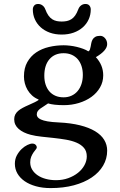

<svg xmlns="http://www.w3.org/2000/svg" viewBox="-20 -731 608 971"><path d="M263.2 180.2Q296.9 180.2 325.2 169.9Q353.5 159.7 374.5 142.8Q395.5 126 407.2 104.2Q418.9 82.5 418.9 60.1Q418.9 33.7 404.8 17.1Q390.6 0.5 367.2 -9.5Q343.8 -19.5 313.7 -24.7Q283.7 -29.8 252.2 -33.2Q220.7 -36.6 190.2 -39.8Q159.7 -43 135.3 -49.3Q97.2 -59.1 74.5 -78.9Q51.8 -98.6 51.8 -127.9Q51.8 -141.1 56.9 -151.4Q62 -161.6 71.5 -169.9Q81.1 -178.2 94.7 -185.5Q108.4 -192.9 125.5 -200.2Q143.6 -208 155.8 -214.1Q168 -220.2 174.8 -225.1V-228Q156.2 -235.4 142.3 -248Q128.4 -260.7 119.1 -276.6Q109.9 -292.5 105.5 -309.8Q101.1 -327.1 101.1 -344.2Q101.1 -387.2 118.2 -417.2Q135.3 -447.3 163.3 -466.1Q191.4 -484.9 227.5 -493.4Q263.7 -502 301.8 -502Q316.4 -502 333.7 -500Q351.1 -498 368.2 -493.9Q385.3 -489.7 400.6 -484.1Q416 -478.5 426.8 -471.2Q432.1 -473.6 434.6 -480.2Q437 -486.8 438.5 -495.6Q439.9 -504.4 441.9 -513.9Q443.8 -523.4 448.5 -531.5Q453.1 -539.6 462.2 -544.7Q471.2 -549.8 486.8 -549.8Q501 -549.8 511.5 -537.4Q522 -524.9 522 -507.8Q522 -475.6 464.8 -441.9Q502 -401.9 502 -350.1Q502 -316.4 485.8 -288.6Q469.7 -260.7 442.4 -241Q415 -221.2 378.9 -210.2Q342.8 -199.2 303.2 -199.2Q251.5 -199.2 223.1 -208Q211.9 -199.7 201.7 -193.6Q191.4 -187.5 183.6 -181.6Q175.8 -175.8 170.9 -168.9Q166 -162.1 166 -151.9Q166 -145 170.4 -138.7Q174.8 -132.3 186.8 -126.7Q198.7 -121.1 220.5 -117.2Q242.2 -113.3 276.9 -111.8Q338.4 -108.9 384.3 -97.4Q430.2 -85.9 460.9 -67.4Q491.7 -48.8 506.8 -23.9Q522 1 522 30.8Q522 71.8 501.5 106.7Q481 141.6 443.6 166.7Q406.2 191.9 353.5 206.1Q300.8 220.2 235.8 220.2Q194.8 220.2 161.6 210.9Q128.4 201.7 104.7 185.3Q81.1 168.9 68.1 146.5Q55.2 124 55.2 97.2Q55.2 73.2 65.4 54.4Q75.7 35.6 89.6 22.5Q103.5 9.3 118.4 2.2Q133.3 -4.9 143.1 -4.9Q153.8 -4.9 159.9 1Q166 6.8 166 15.1Q166 19 160.9 24.9Q155.8 30.8 149.4 40Q143.1 49.3 137.9 61.5Q132.8 73.7 132.8 89.8Q132.8 110.4 142.8 127Q152.8 143.6 170.4 155.5Q188 167.5 211.9 173.8Q235.8 180.2 263.2 180.2ZM398.9 -352.1Q398.9 -376.5 392.3 -396.7Q385.7 -417 373.3 -431.4Q360.8 -445.8 342.8 -453.9Q324.7 -461.9 301.8 -461.9Q256.3 -461.9 230.2 -431.6Q204.1 -401.4 204.1 -348.1Q204.1 -323.2 210.7 -303.2Q217.3 -283.2 229.7 -268.8Q242.2 -254.4 260.3 -246.6Q278.3 -238.8 301.8 -238.8Q323.7 -238.8 341.8 -247.1Q359.9 -255.4 372.6 -270.5Q385.3 -285.6 392.1 -306.4Q398.9 -327.1 398.9 -352.1ZM439 -683.1Q439 -656.2 428.5 -633.1Q418 -609.9 398.7 -592.8Q379.4 -575.7 352.3 -565.9Q325.2 -556.2 292 -556.2Q258.8 -556.2 231.9 -565.9Q205.1 -575.7 186 -592.8Q167 -609.9 156.5 -633.1Q146 -656.2 146 -683.1Q146 -694.3 152.6 -702.6Q159.2 -710.9 172.9 -710.9Q185.1 -710.9 194.8 -703.6Q204.6 -696.3 209 -684.1Q216.3 -664.6 225.1 -652.3Q233.9 -640.1 244.4 -633.5Q254.9 -627 266.8 -624.5Q278.8 -622.1 292 -622.1Q305.7 -622.1 317.6 -624.5Q329.6 -627 340.3 -633.5Q351.1 -640.1 359.9 -652.3Q368.7 -664.6 376 -684.1Q380.4 -696.3 390.1 -703.6Q399.9 -710.9 412.1 -710.9Q425.8 -710.9 432.4 -702.6Q439 -694.3 439 -683.1Z"/></svg>

Font: Marmelad
Style: Regular
Weight: 400
Designer: Manvel Shmavonyan
Foundry: Cyreal (www.cyreal.org)
Version: Version 1.000